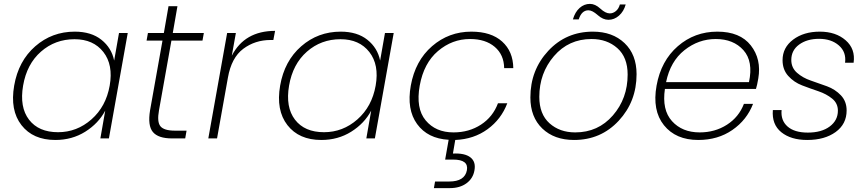

<svg xmlns="http://www.w3.org/2000/svg" viewBox="-20 -713 4471 989"><path d="M365 -550Q450 -550 502.5 -508Q555 -466 568 -401L593 -543H638L541 0H497L522 -143Q487 -77 419 -34.5Q351 8 265 8Q150 8 90.5 -68.5Q31 -145 53 -272Q75 -399 161.5 -474.5Q248 -550 365 -550ZM545 -272Q564 -379 512.5 -445Q461 -511 364 -511Q264 -511 191 -447Q118 -383 99 -272Q80 -161 129.5 -96.5Q179 -32 279 -32Q376 -32 451 -98Q526 -164 545 -272Z M753 -145 817 -504H735L742 -543H824L848 -681H894L870 -543H1030L1023 -504H863L799 -145Q788 -85 806.5 -62.5Q825 -40 881 -40H941L934 0H866Q795 0 767.5 -33Q740 -66 753 -145Z M1154 -313 1098 0H1053L1150 -543H1195L1174 -426Q1240 -554 1397 -554L1388 -507H1374Q1294 -507 1233 -461.5Q1172 -416 1154 -313Z M1735 -550Q1820 -550 1872.5 -508Q1925 -466 1938 -401L1963 -543H2008L1911 0H1867L1892 -143Q1857 -77 1789 -34.5Q1721 8 1635 8Q1520 8 1460.5 -68.5Q1401 -145 1423 -272Q1445 -399 1531.5 -474.5Q1618 -550 1735 -550ZM1915 -272Q1934 -379 1882.5 -445Q1831 -511 1734 -511Q1634 -511 1561 -447Q1488 -383 1469 -272Q1450 -161 1499.5 -96.5Q1549 -32 1649 -32Q1746 -32 1821 -98Q1896 -164 1915 -272Z M2096 -272Q2119 -400 2205.5 -475Q2292 -550 2408 -550Q2510 -550 2566.5 -499Q2623 -448 2624 -362H2577Q2576 -431 2528.5 -471.5Q2481 -512 2401 -512Q2309 -512 2236 -450Q2163 -388 2142 -272Q2121 -155 2172.5 -93Q2224 -31 2316 -31Q2396 -31 2457.5 -71Q2519 -111 2545 -181H2593Q2562 -99 2491.5 -47.5Q2421 4 2325 8L2313 78Q2374 75 2403 97.5Q2432 120 2424 164Q2417 206 2383 231Q2349 256 2297 256H2215L2221 222H2294Q2374 222 2385 164Q2395 109 2314 109H2273L2291 7Q2183 1 2128.5 -74Q2074 -149 2096 -272Z M3259 -331Q3259 -190 3167 -91Q3075 8 2937 8Q2835 8 2773.5 -51Q2712 -110 2712 -211Q2712 -352 2804 -451Q2896 -550 3034 -550Q3135 -550 3197 -491Q3259 -432 3259 -331ZM2758 -214Q2758 -125 2810.5 -78Q2863 -31 2943 -31Q3061 -31 3137 -118.5Q3213 -206 3213 -329Q3213 -418 3160 -465Q3107 -512 3027 -512Q2909 -512 2833.5 -424Q2758 -336 2758 -214ZM2931 -613Q2942 -651 2965.5 -672Q2989 -693 3019 -693Q3046 -693 3072.5 -668.5Q3099 -644 3121 -644Q3138 -644 3152.5 -656Q3167 -668 3173 -690H3203Q3193 -654 3168.5 -632.5Q3144 -611 3114 -611Q3086 -611 3058.5 -635.5Q3031 -660 3011 -660Q2976 -660 2961 -613Z M3667 -512Q3578 -512 3505.5 -454.5Q3433 -397 3411 -290H3838Q3861 -397 3809.5 -454.5Q3758 -512 3667 -512ZM3859 -178Q3827 -95 3752.5 -43.5Q3678 8 3577 8Q3461 8 3400 -68Q3339 -144 3362 -272Q3385 -400 3471.5 -475Q3558 -550 3675 -550Q3792 -550 3847.5 -479Q3903 -408 3886 -309Q3880 -273 3874 -255H3405Q3389 -147 3441.5 -89Q3494 -31 3584 -31Q3663 -31 3724.5 -70.5Q3786 -110 3812 -178Z M4341 -144Q4341 -74 4284.5 -33Q4228 8 4138 8Q4054 8 4004.5 -32Q3955 -72 3961 -146H4006Q4001 -93 4036.5 -61.5Q4072 -30 4141 -30Q4212 -30 4254 -61.5Q4296 -93 4296 -143Q4296 -181 4266.5 -205Q4237 -229 4195.5 -243Q4154 -257 4112 -273Q4070 -289 4040.5 -321.5Q4011 -354 4011 -403Q4011 -468 4065.5 -509Q4120 -550 4203 -550Q4285 -550 4336 -505.5Q4387 -461 4377 -390H4333Q4340 -445 4301 -479Q4262 -513 4199 -513Q4137 -513 4096.5 -483.5Q4056 -454 4056 -404Q4056 -364 4085.5 -338Q4115 -312 4156.5 -298Q4198 -284 4240 -268.5Q4282 -253 4311.5 -222Q4341 -191 4341 -144Z"/></svg>

Font: Poppins ExtraLight
Style: Italic
Weight: 275
Italic angle: -10°
Designer: Ninad Kale (Devanagari), Jonny Pinhorn (Latin)
Foundry: Indian Type Foundry
Version: Version 3.200;PS 1.000;hotconv 16.6.54;makeotf.lib2.5.65590